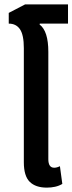

<svg xmlns="http://www.w3.org/2000/svg" viewBox="-20 -848 331 878"><path d="M194 10Q143 10 116 -16.5Q89 -43 89 -106V-628Q89 -688 71.5 -714Q54 -740 20 -740V-789L95 -828H291V-740H162L161 -736Q201 -706 201 -611V-120Q201 -81 228 -81Q240 -81 254 -88L265 -7Q250 2 232 6Q214 10 194 10Z"/></svg>

Font: Noto Sans Thai ExtCond SemBd
Style: Regular
Weight: 600
Width: 2
Designer: Monotype Design Team
Foundry: Monotype Imaging Inc.
Version: Version 2.002; ttfautohint (v1.8.4.7-5d5b)